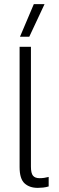

<svg xmlns="http://www.w3.org/2000/svg" viewBox="-20 -901 286 931"><path d="M77 -723 144 -881H196L122 -723ZM163 10Q123 10 99 -12Q75 -34 75 -91V-674H130V-93Q130 -61 140 -49Q150 -37 172 -37Q194 -37 216 -43V3Q203 7 189 8.5Q175 10 163 10Z"/></svg>

Font: Kanit ExtraLight
Style: Regular
Weight: 275
Designer: Katatrad Team
Foundry: CadsonDemak
Version: Version 2.000; ttfautohint (v1.8.3)